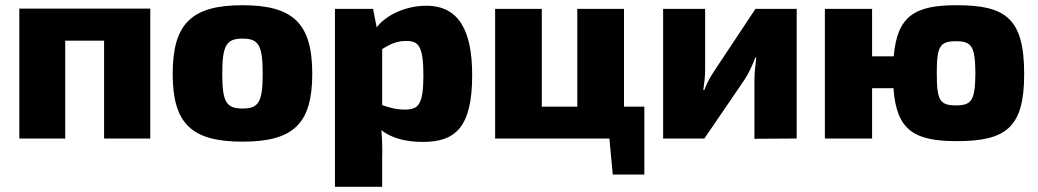

<svg xmlns="http://www.w3.org/2000/svg" viewBox="-20 -531 3980 736"><path d="M556 -498H54V0H230V-375H379V0H556Z M910 -511C714 -511 642 -440 642 -248C642 -57 714 12 910 12C1105 12 1177 -57 1177 -248C1177 -440 1105 -511 910 -511ZM910 -383C971 -383 987 -358 987 -248C987 -139 971 -115 910 -115C848 -115 832 -139 832 -248C832 -358 848 -383 910 -383Z M1614 -509C1535 -509 1459 -473 1424 -426L1410 -497H1264V185H1445V76C1446 40 1445 3 1442 -32C1484 1 1541 13 1601 13C1725 13 1790 -42 1790 -243C1790 -412 1740 -509 1614 -509ZM1532 -111C1496 -111 1472 -119 1445 -128V-343C1476 -362 1500 -374 1538 -374C1584 -374 1603 -355 1603 -242C1603 -128 1583 -111 1532 -111Z M2372 -122V-497H2193V-122H2057V-497H1878V0H2316L2329 138H2450V-122Z M3034 -497H2876L2718 -259C2703 -236 2690 -214 2680 -186H2676C2680 -215 2683 -237 2683 -263V-497H2522V0H2680L2835 -227C2849 -249 2866 -283 2875 -310H2879C2875 -277 2872 -251 2872 -222V1L3034 0Z M3647 -511C3488 -511 3419 -471 3406 -315H3323V-497H3142V0H3323V-193H3405C3416 -32 3484 10 3647 10C3836 10 3906 -41 3906 -247C3906 -460 3836 -511 3647 -511ZM3645 -127C3582 -127 3571 -147 3571 -250C3571 -353 3582 -373 3645 -373C3705 -373 3718 -353 3719 -250C3718 -147 3705 -127 3645 -127Z"/></svg>

Font: Exo 2 Extra Bold
Style: Regular
Weight: 800
Designer: Natanael Gama
Version: Version 1.001;PS 001.001;hotconv 1.0.88;makeotf.lib2.5.64775